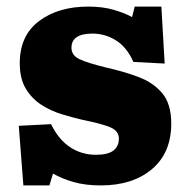

<svg xmlns="http://www.w3.org/2000/svg" viewBox="-20 -549 566 583"><path d="M51 14 37 -167 135 -172Q158 -125 193 -102Q228 -79 271 -79Q308 -79 324.5 -92Q341 -105 341 -128Q341 -151 316 -162Q291 -173 231 -185Q201 -192 168 -202Q135 -212 106 -230.5Q77 -249 58.5 -279.5Q40 -310 40 -357Q40 -441 98.5 -485Q157 -529 248 -529Q292 -529 326 -519Q360 -509 381 -497L389 -529H470L480 -356L385 -361Q365 -406 332 -426.5Q299 -447 261 -447Q197 -447 197 -404Q197 -381 221 -369.5Q245 -358 302 -344Q356 -332 401 -315Q446 -298 473 -265.5Q500 -233 500 -174Q500 -85 441.5 -35.5Q383 14 286 14Q238 14 202.5 3.5Q167 -7 141 -22L130 14Z"/></svg>

Font: Literata 12pt ExtraBold
Style: Regular
Weight: 800
Designer: Latin by Veronika Burian and Jose Scaglione. Greek by Irene Vlachou. Cyrillic by Vera Evstafieva.
Foundry: TypeTogether
Version: Version 3.002